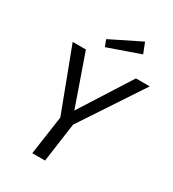

<svg xmlns="http://www.w3.org/2000/svg" viewBox="-213 -1018 1019 1133"><g transform="rotate(30 296.0 -451.5)"><path d="M592 -688 313 -266 276 0H189L227 -265L67 -688H157L278 -342L498 -688ZM436 -903 464 -832 247 -756 230 -801Z"/></g></svg>

Font: Fira Sans TEST Book
Style: Italic
Weight: 350
Italic angle: -8°
Designer: Carrois Corporate & Edenspiekermann AG
Foundry: Carrois Corporate GbR & Edenspiekermann AG
Version: Version 4.201